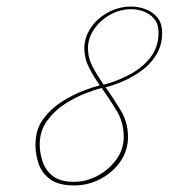

<svg xmlns="http://www.w3.org/2000/svg" viewBox="-20 -556 535 585"><path d="M380 -536Q402 -536 423.5 -528Q445 -520 459.5 -502.5Q474 -485 474 -456Q474 -419 457 -390.5Q440 -362 413 -342Q386 -322 356 -309Q326 -296 302 -290Q326 -256 348 -219.5Q370 -183 370 -139Q370 -97 346.5 -63.5Q323 -30 285.5 -10.5Q248 9 206 9Q158 9 132.5 -10Q107 -29 97.5 -57.5Q88 -86 88 -115Q88 -161 111.5 -193Q135 -225 169 -246.5Q203 -268 235 -280Q267 -292 284 -296Q265 -323 251 -350.5Q237 -378 237 -409Q237 -442 256.5 -471Q276 -500 309 -518Q342 -536 380 -536ZM248 -409Q248 -379 262.5 -352Q277 -325 296 -298Q335 -308 373.5 -328Q412 -348 437.5 -380Q463 -412 463 -456Q463 -483 450 -498.5Q437 -514 418 -521Q399 -528 380 -528Q345 -528 314.5 -510.5Q284 -493 266 -466Q248 -439 248 -409ZM101 -115Q101 -91 109.5 -64.5Q118 -38 140.5 -20Q163 -2 206 -2Q243 -2 277.5 -20.5Q312 -39 334.5 -70Q357 -101 357 -139Q357 -183 335.5 -218.5Q314 -254 290 -288Q273 -284 241.5 -272Q210 -260 178 -239.5Q146 -219 123.5 -188Q101 -157 101 -115Z"/></svg>

Font: Kapakana Light
Style: Regular
Weight: 300
Designer: Kyosuke Nagai
Version: Version 1.000